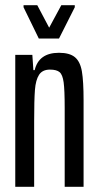

<svg xmlns="http://www.w3.org/2000/svg" viewBox="-20 -722 380 742"><path d="M39 -510H105L109 -451H114Q130 -518 208 -518Q249 -518 269.5 -501Q290 -484 296.5 -446Q303 -408 303 -334V0H230V-305Q230 -374 226 -403.5Q222 -433 210.5 -443Q199 -453 173 -453Q144 -453 131 -433Q118 -413 115 -374.5Q112 -336 112 -253V0H39ZM130 -573 71 -694V-702H124L170 -615L217 -702H269V-694L208 -573Z"/></svg>

Font: Saira Ultra Condensed Medium
Style: Regular
Weight: 500
Width: 1
Designer: Hector Gatti with collaboration of the Omnibus-Type team
Foundry: Omnibus-Type
Version: Version 1.001; ttfautohint (v1.8)